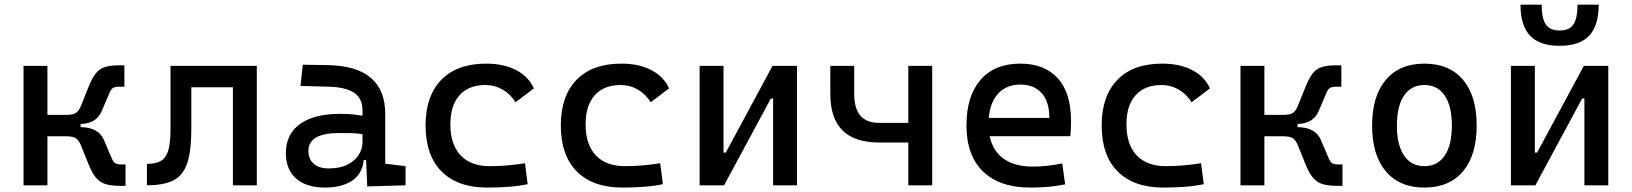

<svg xmlns="http://www.w3.org/2000/svg" viewBox="-20 -803 7071 832"><path d="M82 0V-517.6H185.5V-305.2H266.6Q297.9 -305.2 310.3 -314.7Q322.8 -324.2 331.1 -345.2L364.7 -428.7Q379.9 -466.3 396 -486.1Q412.1 -505.9 436 -512.9Q460 -520 498 -520H519V-427.2H498Q480 -427.2 470.7 -422.4Q461.4 -417.5 454.6 -400.9L420.4 -320.8Q408.7 -294.4 387 -280.8Q365.2 -267.1 329.1 -265.6V-252Q406.7 -251.5 430.2 -196.8L464.4 -116.7Q471.2 -100.1 480.5 -95.2Q489.7 -90.3 507.8 -90.3H523.9V2.4H502.9Q464.8 2.4 439.7 -4.6Q414.6 -11.7 397.2 -31.5Q379.9 -51.3 364.7 -88.9L331.1 -172.4Q322.8 -193.4 310.3 -202.9Q297.9 -212.4 266.6 -212.4H185.5V0Z M616.7 0V-92.8Q655.8 -92.8 678 -106.2Q700.2 -119.6 709.5 -151.9Q718.8 -184.1 718.8 -241.2V-517.6H1092.8V0H989.3V-424.8H809.1V-244.6Q809.1 -150.4 791.7 -97.2Q774.4 -43.9 732.4 -22Q690.4 0 616.7 0Z M1388.7 9.8Q1307.6 9.8 1263.2 -29.3Q1218.8 -68.4 1218.8 -139.6Q1218.8 -221.7 1280 -265.6Q1341.3 -309.6 1453.1 -309.6Q1508.8 -309.6 1550.8 -301.3V-325.2Q1550.8 -377 1514.4 -401.1Q1478 -425.3 1406.2 -427.2L1282.2 -430.7L1292 -522.5L1396.5 -521Q1524.9 -519 1587.2 -465.6Q1649.4 -412.1 1649.4 -309.6V-93.8L1737.3 -83V0L1571.3 4.9L1566.4 -109.4H1556.2Q1550.3 -49.8 1505.6 -20Q1460.9 9.8 1388.7 9.8ZM1405.3 -73.2Q1453.6 -73.2 1486.1 -89.8Q1518.6 -106.4 1534.7 -132.3Q1550.8 -158.2 1550.8 -185.5V-221.7Q1525.9 -225.6 1501.2 -226.1Q1476.6 -226.6 1451.2 -226.6Q1316.4 -226.6 1316.4 -149.4Q1316.4 -113.3 1339.6 -93.3Q1362.8 -73.2 1405.3 -73.2Z M2090.8 9.8Q1963.4 9.8 1893.8 -59.8Q1824.2 -129.4 1824.2 -259.8Q1824.2 -386.7 1892.3 -457Q1960.4 -527.3 2086.9 -527.3Q2162.6 -527.3 2216.6 -499.3Q2270.5 -471.2 2293.5 -419.9L2213.9 -359.9Q2191.9 -395.5 2157.7 -415Q2123.5 -434.6 2083 -434.6Q2011.2 -434.6 1971.4 -390.4Q1931.6 -346.2 1931.6 -264.6Q1931.6 -176.3 1976.1 -129.6Q2020.5 -83 2102.5 -83Q2141.6 -83 2179.9 -86.4Q2218.3 -89.8 2254.9 -95.7L2266.6 -4.9Q2224.1 3.9 2179.2 6.8Q2134.3 9.8 2090.8 9.8Z M2676.8 9.8Q2549.3 9.8 2479.7 -59.8Q2410.2 -129.4 2410.2 -259.8Q2410.2 -386.7 2478.3 -457Q2546.4 -527.3 2672.9 -527.3Q2748.5 -527.3 2802.5 -499.3Q2856.4 -471.2 2879.4 -419.9L2799.8 -359.9Q2777.8 -395.5 2743.7 -415Q2709.5 -434.6 2668.9 -434.6Q2597.2 -434.6 2557.4 -390.4Q2517.6 -346.2 2517.6 -264.6Q2517.6 -176.3 2562 -129.6Q2606.4 -83 2688.5 -83Q2727.5 -83 2765.9 -86.4Q2804.2 -89.8 2840.8 -95.7L2852.5 -4.9Q2810.1 3.9 2765.1 6.8Q2720.2 9.8 2676.8 9.8Z M3011.7 0V-517.6H3115.2V-141.6H3125L3327.6 -517.6H3433.6V0H3330.1V-376H3320.3L3117.7 0Z M3789.1 -185.5Q3578.1 -185.5 3578.1 -395.5V-517.6H3681.6V-395.5Q3681.6 -270.5 3789.1 -270.5H3916V-517.6H4019.5V0H3916V-185.5Z M4444.3 9.8Q4312 9.8 4240 -59.8Q4168 -129.4 4168 -259.8Q4168 -386.7 4229 -457Q4290 -527.3 4401.4 -527.3Q4506.3 -527.3 4563.7 -463.9Q4621.1 -400.4 4621.1 -279.3Q4621.1 -243.7 4618.2 -212.9H4268.6Q4282.2 -147.9 4330.1 -114.5Q4377.9 -81.1 4456.1 -81.1Q4488.3 -81.1 4519.5 -84.7Q4550.8 -88.4 4583 -94.7L4595.7 -3.9Q4549.8 4.9 4511.7 7.3Q4473.6 9.8 4444.3 9.8ZM4402.3 -436.5Q4342.3 -436.5 4306.6 -398.9Q4271 -361.3 4264.6 -292H4527.3Q4527.3 -361.8 4494.1 -399.2Q4460.9 -436.5 4402.3 -436.5Z M5020.5 9.8Q4893.1 9.8 4823.5 -59.8Q4753.9 -129.4 4753.9 -259.8Q4753.9 -386.7 4822 -457Q4890.1 -527.3 5016.6 -527.3Q5092.3 -527.3 5146.2 -499.3Q5200.2 -471.2 5223.1 -419.9L5143.6 -359.9Q5121.6 -395.5 5087.4 -415Q5053.2 -434.6 5012.7 -434.6Q4940.9 -434.6 4901.1 -390.4Q4861.3 -346.2 4861.3 -264.6Q4861.3 -176.3 4905.8 -129.6Q4950.2 -83 5032.2 -83Q5071.3 -83 5109.6 -86.4Q5147.9 -89.8 5184.6 -95.7L5196.3 -4.9Q5153.8 3.9 5108.9 6.8Q5064 9.8 5020.5 9.8Z M5355.5 0V-517.6H5459V-305.2H5540Q5571.3 -305.2 5583.7 -314.7Q5596.2 -324.2 5604.5 -345.2L5638.2 -428.7Q5653.3 -466.3 5669.4 -486.1Q5685.5 -505.9 5709.5 -512.9Q5733.4 -520 5771.5 -520H5792.5V-427.2H5771.5Q5753.4 -427.2 5744.1 -422.4Q5734.9 -417.5 5728 -400.9L5693.8 -320.8Q5682.1 -294.4 5660.4 -280.8Q5638.7 -267.1 5602.5 -265.6V-252Q5680.2 -251.5 5703.6 -196.8L5737.8 -116.7Q5744.6 -100.1 5753.9 -95.2Q5763.2 -90.3 5781.2 -90.3H5797.4V2.4H5776.4Q5738.3 2.4 5713.1 -4.6Q5688 -11.7 5670.7 -31.5Q5653.3 -51.3 5638.2 -88.9L5604.5 -172.4Q5596.2 -193.4 5583.7 -202.9Q5571.3 -212.4 5540 -212.4H5459V0Z M6152.3 9.8Q6044.9 9.8 5985.4 -60.5Q5925.8 -130.9 5925.8 -258.8Q5925.8 -387.2 5985.4 -457.3Q6044.9 -527.3 6152.3 -527.3Q6260.3 -527.3 6319.6 -457.3Q6378.9 -387.2 6378.9 -258.8Q6378.9 -130.9 6319.6 -60.5Q6260.3 9.8 6152.3 9.8ZM6152.3 -83Q6209.5 -83 6240.5 -128.9Q6271.5 -174.8 6271.5 -258.8Q6271.5 -343.3 6240.5 -388.9Q6209.5 -434.6 6152.3 -434.6Q6095.2 -434.6 6064.2 -388.9Q6033.2 -343.3 6033.2 -258.8Q6033.2 -174.8 6064.2 -128.9Q6095.2 -83 6152.3 -83Z M6527.3 0V-517.6H6630.9V-141.6H6640.6L6843.3 -517.6H6949.2V0H6845.7V-376H6835.9L6633.3 0ZM6738.3 -604.5Q6650.9 -604.5 6609.9 -648.7Q6568.8 -692.9 6568.8 -782.7H6660.6Q6660.6 -724.1 6678.2 -697.5Q6695.8 -670.9 6738.3 -670.9Q6781.7 -670.9 6798.8 -698Q6815.9 -725.1 6815.9 -782.7H6907.7Q6907.7 -692.4 6866.5 -648.4Q6825.2 -604.5 6738.3 -604.5Z"/></svg>

Font: Caskaydia Cove
Style: Regular
Weight: 400
Monospace: yes
Designer: Aaron Bell
Foundry: Saja Typeworks
Version: Version 4.300; ttfautohint (v1.8.3)